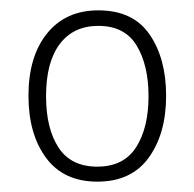

<svg xmlns="http://www.w3.org/2000/svg" viewBox="-20 -744 374 371"><path d="M301 -559Q301 -486 267.5 -439.5Q234 -393 168 -393Q103 -393 69 -439Q35 -485 35 -559Q35 -635 71 -679.5Q107 -724 170 -724Q237 -724 269 -677.5Q301 -631 301 -559ZM69 -558Q69 -496 93 -459Q117 -422 168 -422Q219 -422 243 -459.5Q267 -497 267 -558Q267 -618 244 -656Q221 -694 170 -694Q122 -694 95.5 -659Q69 -624 69 -558Z"/></svg>

Font: Noto Sans Gujarati SemiCondensed ExtraLight
Style: Regular
Weight: 200
Width: 4
Designer: Jelle Bosma - Monotype Design Team, Universal Thirst
Foundry: Monotype Imaging Inc.
Version: Version 2.106; ttfautohint (v1.8.4.7-5d5b)